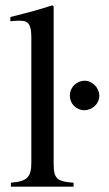

<svg xmlns="http://www.w3.org/2000/svg" viewBox="-20 -703 410 723"><path d="M354 -342C354 -372 328 -399 299 -399C268 -399 243 -374 243 -343C243 -312 267 -288 298 -288C328 -288 354 -313 354 -342ZM257 0V-15C193 -19 182 -32 182 -87V-679L177 -683C125 -666 88 -656 19 -639V-623C35 -625 48 -625 56 -625C88 -625 98 -609 98 -561V-92C98 -37 84 -20 21 -15V0Z"/></svg>

Font: STIX Math
Style: Regular
Weight: 400
Designer: MicroPress Inc., with final additions and corrections provided by Coen Hoffman, Elsevier (retired)
Version: Version 1.1.0